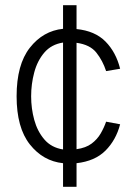

<svg xmlns="http://www.w3.org/2000/svg" viewBox="-20 -620 522 740"><path d="M223 -600H275V-508Q346 -501 386.5 -460Q427 -419 443 -355L389 -346Q376 -386 351.5 -417Q327 -448 275 -455V-45Q311 -50 333 -66.5Q355 -83 368 -105.5Q381 -128 389 -151L443 -141Q427 -80 386.5 -39.5Q346 1 275 9V100H223V9Q146 1 95 -63.5Q44 -128 44 -249Q44 -371 95 -436Q146 -501 223 -509ZM100 -249Q100 -202 112 -158Q124 -114 151 -82.5Q178 -51 223 -44V-456Q178 -449 151 -417.5Q124 -386 112 -341Q100 -296 100 -249Z"/></svg>

Font: Haskoy Light
Style: Regular
Weight: 300
Designer: Ertekin Erdin
Foundry: Ertekin Erdin
Version: Version 2.000; ttfautohint (v1.8.4.7-5d5b)